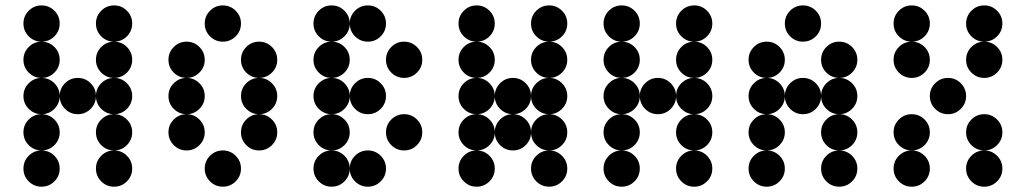

<svg xmlns="http://www.w3.org/2000/svg" viewBox="-20 -704 3868 724"><path d="M205.1 -615.2Q205.1 -586.9 185.1 -566.9Q165 -546.9 136.7 -546.9Q108.4 -546.9 88.4 -566.9Q68.4 -586.9 68.4 -615.2Q68.4 -643.6 88.4 -663.6Q108.4 -683.6 136.7 -683.6Q165 -683.6 185.1 -663.6Q205.1 -643.6 205.1 -615.2ZM478.5 -615.2Q478.5 -586.9 458.5 -566.9Q438.5 -546.9 410.2 -546.9Q381.8 -546.9 361.8 -566.9Q341.8 -586.9 341.8 -615.2Q341.8 -643.6 361.8 -663.6Q381.8 -683.6 410.2 -683.6Q438.5 -683.6 458.5 -663.6Q478.5 -643.6 478.5 -615.2ZM205.1 -478.5Q205.1 -450.2 185.1 -430.2Q165 -410.2 136.7 -410.2Q108.4 -410.2 88.4 -430.2Q68.4 -450.2 68.4 -478.5Q68.4 -506.8 88.4 -526.9Q108.4 -546.9 136.7 -546.9Q165 -546.9 185.1 -526.9Q205.1 -506.8 205.1 -478.5ZM478.5 -478.5Q478.5 -450.2 458.5 -430.2Q438.5 -410.2 410.2 -410.2Q381.8 -410.2 361.8 -430.2Q341.8 -450.2 341.8 -478.5Q341.8 -506.8 361.8 -526.9Q381.8 -546.9 410.2 -546.9Q438.5 -546.9 458.5 -526.9Q478.5 -506.8 478.5 -478.5ZM205.1 -341.8Q205.1 -313.5 185.1 -293.5Q165 -273.4 136.7 -273.4Q108.4 -273.4 88.4 -293.5Q68.4 -313.5 68.4 -341.8Q68.4 -370.1 88.4 -390.1Q108.4 -410.2 136.7 -410.2Q165 -410.2 185.1 -390.1Q205.1 -370.1 205.1 -341.8ZM341.8 -341.8Q341.8 -313.5 321.8 -293.5Q301.8 -273.4 273.4 -273.4Q245.1 -273.4 225.1 -293.5Q205.1 -313.5 205.1 -341.8Q205.1 -370.1 225.1 -390.1Q245.1 -410.2 273.4 -410.2Q301.8 -410.2 321.8 -390.1Q341.8 -370.1 341.8 -341.8ZM478.5 -341.8Q478.5 -313.5 458.5 -293.5Q438.5 -273.4 410.2 -273.4Q381.8 -273.4 361.8 -293.5Q341.8 -313.5 341.8 -341.8Q341.8 -370.1 361.8 -390.1Q381.8 -410.2 410.2 -410.2Q438.5 -410.2 458.5 -390.1Q478.5 -370.1 478.5 -341.8ZM205.1 -205.1Q205.1 -176.8 185.1 -156.7Q165 -136.7 136.7 -136.7Q108.4 -136.7 88.4 -156.7Q68.4 -176.8 68.4 -205.1Q68.4 -233.4 88.4 -253.4Q108.4 -273.4 136.7 -273.4Q165 -273.4 185.1 -253.4Q205.1 -233.4 205.1 -205.1ZM478.5 -205.1Q478.5 -176.8 458.5 -156.7Q438.5 -136.7 410.2 -136.7Q381.8 -136.7 361.8 -156.7Q341.8 -176.8 341.8 -205.1Q341.8 -233.4 361.8 -253.4Q381.8 -273.4 410.2 -273.4Q438.5 -273.4 458.5 -253.4Q478.5 -233.4 478.5 -205.1ZM205.1 -68.4Q205.1 -40 185.1 -20Q165 0 136.7 0Q108.4 0 88.4 -20Q68.4 -40 68.4 -68.4Q68.4 -96.7 88.4 -116.7Q108.4 -136.7 136.7 -136.7Q165 -136.7 185.1 -116.7Q205.1 -96.7 205.1 -68.4ZM478.5 -68.4Q478.5 -40 458.5 -20Q438.5 0 410.2 0Q381.8 0 361.8 -20Q341.8 -40 341.8 -68.4Q341.8 -96.7 361.8 -116.7Q381.8 -136.7 410.2 -136.7Q438.5 -136.7 458.5 -116.7Q478.5 -96.7 478.5 -68.4Z M888.7 -615.2Q888.7 -586.9 868.7 -566.9Q848.6 -546.9 820.3 -546.9Q792 -546.9 772 -566.9Q752 -586.9 752 -615.2Q752 -643.6 772 -663.6Q792 -683.6 820.3 -683.6Q848.6 -683.6 868.7 -663.6Q888.7 -643.6 888.7 -615.2ZM752 -478.5Q752 -450.2 731.9 -430.2Q711.9 -410.2 683.6 -410.2Q655.3 -410.2 635.3 -430.2Q615.2 -450.2 615.2 -478.5Q615.2 -506.8 635.3 -526.9Q655.3 -546.9 683.6 -546.9Q711.9 -546.9 731.9 -526.9Q752 -506.8 752 -478.5ZM1025.4 -478.5Q1025.4 -450.2 1005.4 -430.2Q985.4 -410.2 957 -410.2Q928.7 -410.2 908.7 -430.2Q888.7 -450.2 888.7 -478.5Q888.7 -506.8 908.7 -526.9Q928.7 -546.9 957 -546.9Q985.4 -546.9 1005.4 -526.9Q1025.4 -506.8 1025.4 -478.5ZM752 -341.8Q752 -313.5 731.9 -293.5Q711.9 -273.4 683.6 -273.4Q655.3 -273.4 635.3 -293.5Q615.2 -313.5 615.2 -341.8Q615.2 -370.1 635.3 -390.1Q655.3 -410.2 683.6 -410.2Q711.9 -410.2 731.9 -390.1Q752 -370.1 752 -341.8ZM1025.4 -341.8Q1025.4 -313.5 1005.4 -293.5Q985.4 -273.4 957 -273.4Q928.7 -273.4 908.7 -293.5Q888.7 -313.5 888.7 -341.8Q888.7 -370.1 908.7 -390.1Q928.7 -410.2 957 -410.2Q985.4 -410.2 1005.4 -390.1Q1025.4 -370.1 1025.4 -341.8ZM752 -205.1Q752 -176.8 731.9 -156.7Q711.9 -136.7 683.6 -136.7Q655.3 -136.7 635.3 -156.7Q615.2 -176.8 615.2 -205.1Q615.2 -233.4 635.3 -253.4Q655.3 -273.4 683.6 -273.4Q711.9 -273.4 731.9 -253.4Q752 -233.4 752 -205.1ZM1025.4 -205.1Q1025.4 -176.8 1005.4 -156.7Q985.4 -136.7 957 -136.7Q928.7 -136.7 908.7 -156.7Q888.7 -176.8 888.7 -205.1Q888.7 -233.4 908.7 -253.4Q928.7 -273.4 957 -273.4Q985.4 -273.4 1005.4 -253.4Q1025.4 -233.4 1025.4 -205.1ZM888.7 -68.4Q888.7 -40 868.7 -20Q848.6 0 820.3 0Q792 0 772 -20Q752 -40 752 -68.4Q752 -96.7 772 -116.7Q792 -136.7 820.3 -136.7Q848.6 -136.7 868.7 -116.7Q888.7 -96.7 888.7 -68.4Z M1298.8 -615.2Q1298.8 -586.9 1278.8 -566.9Q1258.8 -546.9 1230.5 -546.9Q1202.1 -546.9 1182.1 -566.9Q1162.1 -586.9 1162.1 -615.2Q1162.1 -643.6 1182.1 -663.6Q1202.1 -683.6 1230.5 -683.6Q1258.8 -683.6 1278.8 -663.6Q1298.8 -643.6 1298.8 -615.2ZM1435.5 -615.2Q1435.5 -586.9 1415.5 -566.9Q1395.5 -546.9 1367.2 -546.9Q1338.9 -546.9 1318.8 -566.9Q1298.8 -586.9 1298.8 -615.2Q1298.8 -643.6 1318.8 -663.6Q1338.9 -683.6 1367.2 -683.6Q1395.5 -683.6 1415.5 -663.6Q1435.5 -643.6 1435.5 -615.2ZM1298.8 -478.5Q1298.8 -450.2 1278.8 -430.2Q1258.8 -410.2 1230.5 -410.2Q1202.1 -410.2 1182.1 -430.2Q1162.1 -450.2 1162.1 -478.5Q1162.1 -506.8 1182.1 -526.9Q1202.1 -546.9 1230.5 -546.9Q1258.8 -546.9 1278.8 -526.9Q1298.8 -506.8 1298.8 -478.5ZM1572.3 -478.5Q1572.3 -450.2 1552.2 -430.2Q1532.2 -410.2 1503.9 -410.2Q1475.6 -410.2 1455.6 -430.2Q1435.5 -450.2 1435.5 -478.5Q1435.5 -506.8 1455.6 -526.9Q1475.6 -546.9 1503.9 -546.9Q1532.2 -546.9 1552.2 -526.9Q1572.3 -506.8 1572.3 -478.5ZM1298.8 -341.8Q1298.8 -313.5 1278.8 -293.5Q1258.8 -273.4 1230.5 -273.4Q1202.1 -273.4 1182.1 -293.5Q1162.1 -313.5 1162.1 -341.8Q1162.1 -370.1 1182.1 -390.1Q1202.1 -410.2 1230.5 -410.2Q1258.8 -410.2 1278.8 -390.1Q1298.8 -370.1 1298.8 -341.8ZM1435.5 -341.8Q1435.5 -313.5 1415.5 -293.5Q1395.5 -273.4 1367.2 -273.4Q1338.9 -273.4 1318.8 -293.5Q1298.8 -313.5 1298.8 -341.8Q1298.8 -370.1 1318.8 -390.1Q1338.9 -410.2 1367.2 -410.2Q1395.5 -410.2 1415.5 -390.1Q1435.5 -370.1 1435.5 -341.8ZM1298.8 -205.1Q1298.8 -176.8 1278.8 -156.7Q1258.8 -136.7 1230.5 -136.7Q1202.1 -136.7 1182.1 -156.7Q1162.1 -176.8 1162.1 -205.1Q1162.1 -233.4 1182.1 -253.4Q1202.1 -273.4 1230.5 -273.4Q1258.8 -273.4 1278.8 -253.4Q1298.8 -233.4 1298.8 -205.1ZM1572.3 -205.1Q1572.3 -176.8 1552.2 -156.7Q1532.2 -136.7 1503.9 -136.7Q1475.6 -136.7 1455.6 -156.7Q1435.5 -176.8 1435.5 -205.1Q1435.5 -233.4 1455.6 -253.4Q1475.6 -273.4 1503.9 -273.4Q1532.2 -273.4 1552.2 -253.4Q1572.3 -233.4 1572.3 -205.1ZM1298.8 -68.4Q1298.8 -40 1278.8 -20Q1258.8 0 1230.5 0Q1202.1 0 1182.1 -20Q1162.1 -40 1162.1 -68.4Q1162.1 -96.7 1182.1 -116.7Q1202.1 -136.7 1230.5 -136.7Q1258.8 -136.7 1278.8 -116.7Q1298.8 -96.7 1298.8 -68.4ZM1435.5 -68.4Q1435.5 -40 1415.5 -20Q1395.5 0 1367.2 0Q1338.9 0 1318.8 -20Q1298.8 -40 1298.8 -68.4Q1298.8 -96.7 1318.8 -116.7Q1338.9 -136.7 1367.2 -136.7Q1395.5 -136.7 1415.5 -116.7Q1435.5 -96.7 1435.5 -68.4Z M1845.7 -615.2Q1845.7 -586.9 1825.7 -566.9Q1805.7 -546.9 1777.3 -546.9Q1749 -546.9 1729 -566.9Q1709 -586.9 1709 -615.2Q1709 -643.6 1729 -663.6Q1749 -683.6 1777.3 -683.6Q1805.7 -683.6 1825.7 -663.6Q1845.7 -643.6 1845.7 -615.2ZM2119.1 -615.2Q2119.1 -586.9 2099.1 -566.9Q2079.1 -546.9 2050.8 -546.9Q2022.5 -546.9 2002.4 -566.9Q1982.4 -586.9 1982.4 -615.2Q1982.4 -643.6 2002.4 -663.6Q2022.5 -683.6 2050.8 -683.6Q2079.1 -683.6 2099.1 -663.6Q2119.1 -643.6 2119.1 -615.2ZM1845.7 -478.5Q1845.7 -450.2 1825.7 -430.2Q1805.7 -410.2 1777.3 -410.2Q1749 -410.2 1729 -430.2Q1709 -450.2 1709 -478.5Q1709 -506.8 1729 -526.9Q1749 -546.9 1777.3 -546.9Q1805.7 -546.9 1825.7 -526.9Q1845.7 -506.8 1845.7 -478.5ZM2119.1 -478.5Q2119.1 -450.2 2099.1 -430.2Q2079.1 -410.2 2050.8 -410.2Q2022.5 -410.2 2002.4 -430.2Q1982.4 -450.2 1982.4 -478.5Q1982.4 -506.8 2002.4 -526.9Q2022.5 -546.9 2050.8 -546.9Q2079.1 -546.9 2099.1 -526.9Q2119.1 -506.8 2119.1 -478.5ZM1845.7 -341.8Q1845.7 -313.5 1825.7 -293.5Q1805.7 -273.4 1777.3 -273.4Q1749 -273.4 1729 -293.5Q1709 -313.5 1709 -341.8Q1709 -370.1 1729 -390.1Q1749 -410.2 1777.3 -410.2Q1805.7 -410.2 1825.7 -390.1Q1845.7 -370.1 1845.7 -341.8ZM1982.4 -341.8Q1982.4 -313.5 1962.4 -293.5Q1942.4 -273.4 1914.1 -273.4Q1885.7 -273.4 1865.7 -293.5Q1845.7 -313.5 1845.7 -341.8Q1845.7 -370.1 1865.7 -390.1Q1885.7 -410.2 1914.1 -410.2Q1942.4 -410.2 1962.4 -390.1Q1982.4 -370.1 1982.4 -341.8ZM2119.1 -341.8Q2119.1 -313.5 2099.1 -293.5Q2079.1 -273.4 2050.8 -273.4Q2022.5 -273.4 2002.4 -293.5Q1982.4 -313.5 1982.4 -341.8Q1982.4 -370.1 2002.4 -390.1Q2022.5 -410.2 2050.8 -410.2Q2079.1 -410.2 2099.1 -390.1Q2119.1 -370.1 2119.1 -341.8ZM1845.7 -205.1Q1845.7 -176.8 1825.7 -156.7Q1805.7 -136.7 1777.3 -136.7Q1749 -136.7 1729 -156.7Q1709 -176.8 1709 -205.1Q1709 -233.4 1729 -253.4Q1749 -273.4 1777.3 -273.4Q1805.7 -273.4 1825.7 -253.4Q1845.7 -233.4 1845.7 -205.1ZM1982.4 -205.1Q1982.4 -176.8 1962.4 -156.7Q1942.4 -136.7 1914.1 -136.7Q1885.7 -136.7 1865.7 -156.7Q1845.7 -176.8 1845.7 -205.1Q1845.7 -233.4 1865.7 -253.4Q1885.7 -273.4 1914.1 -273.4Q1942.4 -273.4 1962.4 -253.4Q1982.4 -233.4 1982.4 -205.1ZM2119.1 -205.1Q2119.1 -176.8 2099.1 -156.7Q2079.1 -136.7 2050.8 -136.7Q2022.5 -136.7 2002.4 -156.7Q1982.4 -176.8 1982.4 -205.1Q1982.4 -233.4 2002.4 -253.4Q2022.5 -273.4 2050.8 -273.4Q2079.1 -273.4 2099.1 -253.4Q2119.1 -233.4 2119.1 -205.1ZM1845.7 -68.4Q1845.7 -40 1825.7 -20Q1805.7 0 1777.3 0Q1749 0 1729 -20Q1709 -40 1709 -68.4Q1709 -96.7 1729 -116.7Q1749 -136.7 1777.3 -136.7Q1805.7 -136.7 1825.7 -116.7Q1845.7 -96.7 1845.7 -68.4ZM2119.1 -68.4Q2119.1 -40 2099.1 -20Q2079.1 0 2050.8 0Q2022.5 0 2002.4 -20Q1982.4 -40 1982.4 -68.4Q1982.4 -96.7 2002.4 -116.7Q2022.5 -136.7 2050.8 -136.7Q2079.1 -136.7 2099.1 -116.7Q2119.1 -96.7 2119.1 -68.4Z M2392.6 -615.2Q2392.6 -586.9 2372.6 -566.9Q2352.5 -546.9 2324.2 -546.9Q2295.9 -546.9 2275.9 -566.9Q2255.9 -586.9 2255.9 -615.2Q2255.9 -643.6 2275.9 -663.6Q2295.9 -683.6 2324.2 -683.6Q2352.5 -683.6 2372.6 -663.6Q2392.6 -643.6 2392.6 -615.2ZM2666 -615.2Q2666 -586.9 2646 -566.9Q2626 -546.9 2597.7 -546.9Q2569.3 -546.9 2549.3 -566.9Q2529.3 -586.9 2529.3 -615.2Q2529.3 -643.6 2549.3 -663.6Q2569.3 -683.6 2597.7 -683.6Q2626 -683.6 2646 -663.6Q2666 -643.6 2666 -615.2ZM2392.6 -478.5Q2392.6 -450.2 2372.6 -430.2Q2352.5 -410.2 2324.2 -410.2Q2295.9 -410.2 2275.9 -430.2Q2255.9 -450.2 2255.9 -478.5Q2255.9 -506.8 2275.9 -526.9Q2295.9 -546.9 2324.2 -546.9Q2352.5 -546.9 2372.6 -526.9Q2392.6 -506.8 2392.6 -478.5ZM2666 -478.5Q2666 -450.2 2646 -430.2Q2626 -410.2 2597.7 -410.2Q2569.3 -410.2 2549.3 -430.2Q2529.3 -450.2 2529.3 -478.5Q2529.3 -506.8 2549.3 -526.9Q2569.3 -546.9 2597.7 -546.9Q2626 -546.9 2646 -526.9Q2666 -506.8 2666 -478.5ZM2392.6 -341.8Q2392.6 -313.5 2372.6 -293.5Q2352.5 -273.4 2324.2 -273.4Q2295.9 -273.4 2275.9 -293.5Q2255.9 -313.5 2255.9 -341.8Q2255.9 -370.1 2275.9 -390.1Q2295.9 -410.2 2324.2 -410.2Q2352.5 -410.2 2372.6 -390.1Q2392.6 -370.1 2392.6 -341.8ZM2529.3 -341.8Q2529.3 -313.5 2509.3 -293.5Q2489.3 -273.4 2460.9 -273.4Q2432.6 -273.4 2412.6 -293.5Q2392.6 -313.5 2392.6 -341.8Q2392.6 -370.1 2412.6 -390.1Q2432.6 -410.2 2460.9 -410.2Q2489.3 -410.2 2509.3 -390.1Q2529.3 -370.1 2529.3 -341.8ZM2666 -341.8Q2666 -313.5 2646 -293.5Q2626 -273.4 2597.7 -273.4Q2569.3 -273.4 2549.3 -293.5Q2529.3 -313.5 2529.3 -341.8Q2529.3 -370.1 2549.3 -390.1Q2569.3 -410.2 2597.7 -410.2Q2626 -410.2 2646 -390.1Q2666 -370.1 2666 -341.8ZM2392.6 -205.1Q2392.6 -176.8 2372.6 -156.7Q2352.5 -136.7 2324.2 -136.7Q2295.9 -136.7 2275.9 -156.7Q2255.9 -176.8 2255.9 -205.1Q2255.9 -233.4 2275.9 -253.4Q2295.9 -273.4 2324.2 -273.4Q2352.5 -273.4 2372.6 -253.4Q2392.6 -233.4 2392.6 -205.1ZM2666 -205.1Q2666 -176.8 2646 -156.7Q2626 -136.7 2597.7 -136.7Q2569.3 -136.7 2549.3 -156.7Q2529.3 -176.8 2529.3 -205.1Q2529.3 -233.4 2549.3 -253.4Q2569.3 -273.4 2597.7 -273.4Q2626 -273.4 2646 -253.4Q2666 -233.4 2666 -205.1ZM2392.6 -68.4Q2392.6 -40 2372.6 -20Q2352.5 0 2324.2 0Q2295.9 0 2275.9 -20Q2255.9 -40 2255.9 -68.4Q2255.9 -96.7 2275.9 -116.7Q2295.9 -136.7 2324.2 -136.7Q2352.5 -136.7 2372.6 -116.7Q2392.6 -96.7 2392.6 -68.4ZM2666 -68.4Q2666 -40 2646 -20Q2626 0 2597.7 0Q2569.3 0 2549.3 -20Q2529.3 -40 2529.3 -68.4Q2529.3 -96.7 2549.3 -116.7Q2569.3 -136.7 2597.7 -136.7Q2626 -136.7 2646 -116.7Q2666 -96.7 2666 -68.4Z M3076.2 -615.2Q3076.2 -586.9 3056.2 -566.9Q3036.1 -546.9 3007.8 -546.9Q2979.5 -546.9 2959.5 -566.9Q2939.5 -586.9 2939.5 -615.2Q2939.5 -643.6 2959.5 -663.6Q2979.5 -683.6 3007.8 -683.6Q3036.1 -683.6 3056.2 -663.6Q3076.2 -643.6 3076.2 -615.2ZM2939.5 -478.5Q2939.5 -450.2 2919.4 -430.2Q2899.4 -410.2 2871.1 -410.2Q2842.8 -410.2 2822.8 -430.2Q2802.7 -450.2 2802.7 -478.5Q2802.7 -506.8 2822.8 -526.9Q2842.8 -546.9 2871.1 -546.9Q2899.4 -546.9 2919.4 -526.9Q2939.5 -506.8 2939.5 -478.5ZM3212.9 -478.5Q3212.9 -450.2 3192.9 -430.2Q3172.9 -410.2 3144.5 -410.2Q3116.2 -410.2 3096.2 -430.2Q3076.2 -450.2 3076.2 -478.5Q3076.2 -506.8 3096.2 -526.9Q3116.2 -546.9 3144.5 -546.9Q3172.9 -546.9 3192.9 -526.9Q3212.9 -506.8 3212.9 -478.5ZM2939.5 -341.8Q2939.5 -313.5 2919.4 -293.5Q2899.4 -273.4 2871.1 -273.4Q2842.8 -273.4 2822.8 -293.5Q2802.7 -313.5 2802.7 -341.8Q2802.7 -370.1 2822.8 -390.1Q2842.8 -410.2 2871.1 -410.2Q2899.4 -410.2 2919.4 -390.1Q2939.5 -370.1 2939.5 -341.8ZM3076.2 -341.8Q3076.2 -313.5 3056.2 -293.5Q3036.1 -273.4 3007.8 -273.4Q2979.5 -273.4 2959.5 -293.5Q2939.5 -313.5 2939.5 -341.8Q2939.5 -370.1 2959.5 -390.1Q2979.5 -410.2 3007.8 -410.2Q3036.1 -410.2 3056.2 -390.1Q3076.2 -370.1 3076.2 -341.8ZM3212.9 -341.8Q3212.9 -313.5 3192.9 -293.5Q3172.9 -273.4 3144.5 -273.4Q3116.2 -273.4 3096.2 -293.5Q3076.2 -313.5 3076.2 -341.8Q3076.2 -370.1 3096.2 -390.1Q3116.2 -410.2 3144.5 -410.2Q3172.9 -410.2 3192.9 -390.1Q3212.9 -370.1 3212.9 -341.8ZM2939.5 -205.1Q2939.5 -176.8 2919.4 -156.7Q2899.4 -136.7 2871.1 -136.7Q2842.8 -136.7 2822.8 -156.7Q2802.7 -176.8 2802.7 -205.1Q2802.7 -233.4 2822.8 -253.4Q2842.8 -273.4 2871.1 -273.4Q2899.4 -273.4 2919.4 -253.4Q2939.5 -233.4 2939.5 -205.1ZM3212.9 -205.1Q3212.9 -176.8 3192.9 -156.7Q3172.9 -136.7 3144.5 -136.7Q3116.2 -136.7 3096.2 -156.7Q3076.2 -176.8 3076.2 -205.1Q3076.2 -233.4 3096.2 -253.4Q3116.2 -273.4 3144.5 -273.4Q3172.9 -273.4 3192.9 -253.4Q3212.9 -233.4 3212.9 -205.1ZM2939.5 -68.4Q2939.5 -40 2919.4 -20Q2899.4 0 2871.1 0Q2842.8 0 2822.8 -20Q2802.7 -40 2802.7 -68.4Q2802.7 -96.7 2822.8 -116.7Q2842.8 -136.7 2871.1 -136.7Q2899.4 -136.7 2919.4 -116.7Q2939.5 -96.7 2939.5 -68.4ZM3212.9 -68.4Q3212.9 -40 3192.9 -20Q3172.9 0 3144.5 0Q3116.2 0 3096.2 -20Q3076.2 -40 3076.2 -68.4Q3076.2 -96.7 3096.2 -116.7Q3116.2 -136.7 3144.5 -136.7Q3172.9 -136.7 3192.9 -116.7Q3212.9 -96.7 3212.9 -68.4Z M3486.3 -615.2Q3486.3 -586.9 3466.3 -566.9Q3446.3 -546.9 3418 -546.9Q3389.6 -546.9 3369.6 -566.9Q3349.6 -586.9 3349.6 -615.2Q3349.6 -643.6 3369.6 -663.6Q3389.6 -683.6 3418 -683.6Q3446.3 -683.6 3466.3 -663.6Q3486.3 -643.6 3486.3 -615.2ZM3759.8 -615.2Q3759.8 -586.9 3739.7 -566.9Q3719.7 -546.9 3691.4 -546.9Q3663.1 -546.9 3643.1 -566.9Q3623 -586.9 3623 -615.2Q3623 -643.6 3643.1 -663.6Q3663.1 -683.6 3691.4 -683.6Q3719.7 -683.6 3739.7 -663.6Q3759.8 -643.6 3759.8 -615.2ZM3486.3 -478.5Q3486.3 -450.2 3466.3 -430.2Q3446.3 -410.2 3418 -410.2Q3389.6 -410.2 3369.6 -430.2Q3349.6 -450.2 3349.6 -478.5Q3349.6 -506.8 3369.6 -526.9Q3389.6 -546.9 3418 -546.9Q3446.3 -546.9 3466.3 -526.9Q3486.3 -506.8 3486.3 -478.5ZM3759.8 -478.5Q3759.8 -450.2 3739.7 -430.2Q3719.7 -410.2 3691.4 -410.2Q3663.1 -410.2 3643.1 -430.2Q3623 -450.2 3623 -478.5Q3623 -506.8 3643.1 -526.9Q3663.1 -546.9 3691.4 -546.9Q3719.7 -546.9 3739.7 -526.9Q3759.8 -506.8 3759.8 -478.5ZM3623 -341.8Q3623 -313.5 3603 -293.5Q3583 -273.4 3554.7 -273.4Q3526.4 -273.4 3506.3 -293.5Q3486.3 -313.5 3486.3 -341.8Q3486.3 -370.1 3506.3 -390.1Q3526.4 -410.2 3554.7 -410.2Q3583 -410.2 3603 -390.1Q3623 -370.1 3623 -341.8ZM3486.3 -205.1Q3486.3 -176.8 3466.3 -156.7Q3446.3 -136.7 3418 -136.7Q3389.6 -136.7 3369.6 -156.7Q3349.6 -176.8 3349.6 -205.1Q3349.6 -233.4 3369.6 -253.4Q3389.6 -273.4 3418 -273.4Q3446.3 -273.4 3466.3 -253.4Q3486.3 -233.4 3486.3 -205.1ZM3759.8 -205.1Q3759.8 -176.8 3739.7 -156.7Q3719.7 -136.7 3691.4 -136.7Q3663.1 -136.7 3643.1 -156.7Q3623 -176.8 3623 -205.1Q3623 -233.4 3643.1 -253.4Q3663.1 -273.4 3691.4 -273.4Q3719.7 -273.4 3739.7 -253.4Q3759.8 -233.4 3759.8 -205.1ZM3486.3 -68.4Q3486.3 -40 3466.3 -20Q3446.3 0 3418 0Q3389.6 0 3369.6 -20Q3349.6 -40 3349.6 -68.4Q3349.6 -96.7 3369.6 -116.7Q3389.6 -136.7 3418 -136.7Q3446.3 -136.7 3466.3 -116.7Q3486.3 -96.7 3486.3 -68.4ZM3759.8 -68.4Q3759.8 -40 3739.7 -20Q3719.7 0 3691.4 0Q3663.1 0 3643.1 -20Q3623 -40 3623 -68.4Q3623 -96.7 3643.1 -116.7Q3663.1 -136.7 3691.4 -136.7Q3719.7 -136.7 3739.7 -116.7Q3759.8 -96.7 3759.8 -68.4Z"/></svg>

Font: DatDot
Style: Bold
Weight: 700
Designer: GGBot
Version: 1.00